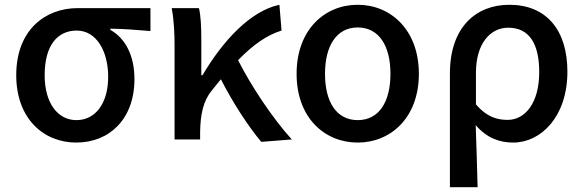

<svg xmlns="http://www.w3.org/2000/svg" viewBox="-20 -584 2446 804"><path d="M299 13C438 13 543 -85 543 -253C543 -350 506 -423 442 -459V-464C502 -463 549 -459 610 -454V-550H305C172 -550 48 -461 48 -269C48 -87 163 13 299 13ZM300 -81C222 -81 167 -152 167 -269C167 -397 223 -456 301 -456C386 -456 433 -366 433 -263C433 -150 379 -81 300 -81Z M711 0H818V-30C819 -105 831 -162 867 -205C880 -222 893 -237 905 -252C956 -152 1021 -53 1074 10L1202 0C1122 -88 1032 -223 977 -332C1042 -399 1100 -438 1159 -456L1150 -564C1028 -538 913 -413 828 -269H823V-419C823 -469 821 -519 813 -550H699C709 -498 711 -438 711 -394Z M1478 13C1616 13 1734 -91 1734 -275C1734 -459 1616 -564 1478 -564C1339 -564 1222 -459 1222 -275C1222 -91 1339 13 1478 13ZM1478 -81C1389 -81 1341 -157 1341 -275C1341 -392 1389 -469 1478 -469C1567 -469 1615 -392 1615 -275C1615 -157 1567 -81 1478 -81Z M1864 200H1980C1978 108 1975 35 1972 -60C2019 -5 2074 13 2129 13C2245 13 2356 -95 2356 -284C2356 -458 2268 -564 2113 -564C1974 -564 1864 -471 1864 -276ZM2106 -82C2063 -82 2019 -93 1973 -147V-279C1973 -403 2034 -468 2108 -468C2199 -468 2238 -397 2238 -282C2238 -153 2179 -82 2106 -82Z"/></svg>

Font: Noto Sans HK Medium
Style: Regular
Weight: 500
Designer: Ryoko NISHIZUKA 西塚涼子 (kana, bopomofo & ideographs); Paul D. Hunt (Latin, Greek & Cyrillic); Sandoll Communications 산돌커뮤니
Foundry: Adobe
Version: Version 2.002;hotconv 1.0.116;makeotfexe 2.5.65601